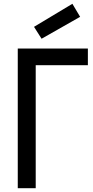

<svg xmlns="http://www.w3.org/2000/svg" viewBox="-20 -996 492 1016"><path d="M200 -791 404 -907 363 -976 160 -854ZM74 0H169V-651H445V-739H74Z"/></svg>

Font: Involve Medium
Style: Regular
Weight: 500
Designer: Stefan Peev
Foundry: Context Ltd.
Version: Version 1.001